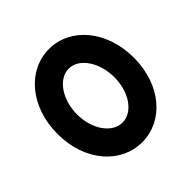

<svg xmlns="http://www.w3.org/2000/svg" viewBox="-102 -646 841 841"><g transform="rotate(45 318.0 -225.5)"><path d="M317 -341C409 -341 483 -290 483 -226C483 -162 409 -110 317 -110C225 -110 149 -162 149 -226C149 -290 225 -341 317 -341ZM317 11C487 11 605 -95 605 -226C605 -357 486 -462 317 -462C148 -462 27 -357 27 -226C27 -95 147 11 317 11Z"/></g></svg>

Font: Charger
Style: Hemi
Weight: 900
Designer: Jasper
Foundry: Cannot Into Space Fonts
Version: Version 0.99